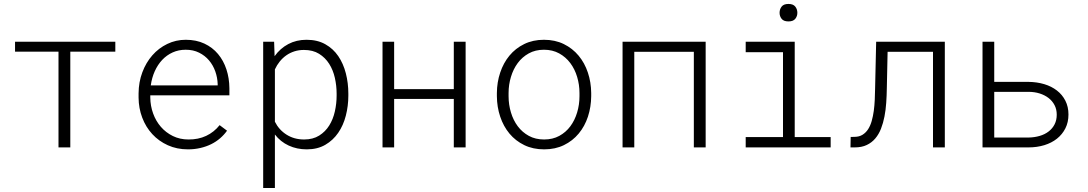

<svg xmlns="http://www.w3.org/2000/svg" viewBox="-20 -737 5441 960"><path d="M556.6 -478.5H331.5V0H272.5V-478.5H55.2V-528.3H556.6Z M919.9 9.8Q864.7 9.8 819.3 -10.7Q773.9 -31.2 741.5 -66.4Q709 -101.6 691.2 -148.7Q673.3 -195.8 672.9 -249V-270Q673.3 -326.7 691.7 -375.5Q710 -424.3 741.7 -460.4Q773.4 -496.6 816.4 -517.3Q859.4 -538.1 908.7 -538.1Q961.4 -538.1 1002 -519Q1042.5 -500 1070.1 -467Q1097.7 -434.1 1112.1 -390.1Q1126.5 -346.2 1127 -295.9V-260.3H731.4V-249Q731.9 -207.5 745.6 -169.7Q759.3 -131.8 784.2 -103Q809.1 -74.2 844.2 -56.9Q879.4 -39.6 922.4 -39.6Q971.2 -39.1 1010.7 -57.6Q1050.3 -76.2 1078.1 -111.3L1115.2 -83.5Q1100.6 -63 1080.6 -45.7Q1060.5 -28.3 1035.9 -16.1Q1011.2 -3.9 981.9 2.9Q952.6 9.8 919.9 9.8ZM908.7 -488.3Q873 -488.3 843.3 -474.9Q813.5 -461.4 791 -437.5Q768.6 -413.6 753.9 -381.1Q739.3 -348.6 733.9 -310.1H1068.4V-316.4Q1067.4 -349.1 1056.4 -380.1Q1045.4 -411.1 1025.1 -435.1Q1004.9 -459 975.6 -473.6Q946.3 -488.3 908.7 -488.3Z M1721.7 -258.8Q1721.7 -207.5 1709.2 -158.9Q1696.8 -110.4 1671.1 -73Q1645.5 -35.6 1606.4 -12.9Q1567.4 9.8 1513.7 9.8Q1464.4 9.8 1423.3 -9.3Q1382.3 -28.3 1354.5 -64.5V203.1H1295.9V-528.3H1350.6L1353 -456.1Q1380.9 -495.1 1421.4 -516.6Q1461.9 -538.1 1512.7 -538.1Q1566.9 -538.1 1606.4 -515.9Q1646 -493.7 1671.4 -456.3Q1696.8 -418.9 1709.2 -370.4Q1721.7 -321.8 1721.7 -269ZM1663.1 -269Q1663.1 -308.6 1654.3 -347.7Q1645.5 -386.7 1626 -417.7Q1606.4 -448.7 1575.4 -468Q1544.4 -487.3 1499.5 -487.3Q1474.1 -487.3 1451.9 -480.2Q1429.7 -473.1 1411.4 -460.2Q1393.1 -447.3 1378.7 -429.4Q1364.3 -411.6 1354.5 -390.1V-128.4Q1375 -87.4 1413.1 -63.5Q1451.2 -39.6 1500.5 -39.6Q1544.9 -39.6 1575.9 -59.1Q1606.9 -78.6 1626.2 -109.6Q1645.5 -140.6 1654.3 -179.9Q1663.1 -219.2 1663.1 -258.8Z M2308.1 0H2249V-242.2H1950.7V0H1892.6V-528.3H1950.7V-291.5H2249V-528.3H2308.1Z M2464.4 -272Q2464.8 -325.7 2481 -374Q2497.1 -422.4 2527.1 -458.7Q2557.1 -495.1 2600.8 -516.6Q2644.5 -538.1 2699.7 -538.1Q2755.4 -538.1 2799.1 -516.6Q2842.8 -495.1 2873 -458.7Q2903.3 -422.4 2919.4 -374Q2935.5 -325.7 2936 -272V-255.9Q2935.5 -202.1 2919.7 -153.8Q2903.8 -105.5 2873.5 -69.1Q2843.3 -32.7 2799.8 -11.5Q2756.3 9.8 2700.7 9.8Q2645 9.8 2601.3 -11.5Q2557.6 -32.7 2527.3 -69.1Q2497.1 -105.5 2481 -153.8Q2464.8 -202.1 2464.4 -255.9ZM2522.9 -255.9Q2522.9 -213.9 2534.7 -174.8Q2546.4 -135.7 2568.8 -105.7Q2591.3 -75.7 2624.3 -57.6Q2657.2 -39.6 2700.7 -39.6Q2743.7 -39.6 2776.6 -57.6Q2809.6 -75.7 2831.8 -105.7Q2854 -135.7 2865.7 -174.8Q2877.4 -213.9 2877.4 -255.9V-272Q2877.4 -313.5 2865.7 -352.5Q2854 -391.6 2831.5 -421.6Q2809.1 -451.7 2775.9 -470Q2742.7 -488.3 2699.7 -488.3Q2656.7 -488.3 2623.8 -470Q2590.8 -451.7 2568.6 -421.6Q2546.4 -391.6 2534.7 -352.5Q2522.9 -313.5 2522.9 -272Z M3508.3 0H3449.2V-478H3151.4V0H3092.8V-528.3H3508.3Z M3708.5 -528.3H3953.6V-51.8H4133.3V0H3708.5V-51.8H3895V-476.1H3708.5ZM3877.9 -672.9Q3877.9 -690.9 3888.2 -704.1Q3898.4 -717.3 3922.4 -717.3Q3945.8 -717.3 3956.3 -704.1Q3966.8 -690.9 3966.8 -672.9Q3966.8 -655.8 3956.3 -642.8Q3945.8 -629.9 3922.4 -629.9Q3898.4 -629.9 3888.2 -642.8Q3877.9 -655.8 3877.9 -672.9Z M4704.1 -528.3V0H4645V-478H4418L4414.1 -294.9Q4413.6 -258.8 4411.1 -222.9Q4408.7 -187 4402.3 -154.3Q4396 -121.6 4385 -93.5Q4374 -65.4 4356.4 -44.7Q4338.9 -23.9 4313.7 -12Q4288.6 0 4253.9 0H4232.4L4233.4 -52.2L4252 -52.7Q4275.9 -52.7 4292.7 -63.2Q4309.6 -73.7 4320.8 -91.3Q4332 -108.9 4338.6 -132.3Q4345.2 -155.8 4348.9 -182.6Q4352.5 -209.5 4353.8 -238.3Q4355 -267.1 4355.5 -294.9L4360.8 -528.3Z M4951.2 -327.6H5122.6Q5165 -327.1 5201.4 -316.2Q5237.8 -305.2 5264.6 -284.4Q5291.5 -263.7 5306.9 -233.4Q5322.3 -203.1 5322.3 -164.6Q5322.3 -125.5 5306.9 -95.2Q5291.5 -64.9 5264.9 -43.7Q5238.3 -22.5 5201.7 -11.2Q5165 0 5122.6 0H4892.6V-528.3H4951.2ZM4951.2 -277.8V-49.3H5122.6Q5152.3 -49.8 5178.2 -57.4Q5204.1 -64.9 5223.1 -79.6Q5242.2 -94.2 5252.9 -115.2Q5263.7 -136.2 5263.7 -163.6Q5263.7 -190.4 5252.7 -211.4Q5241.7 -232.4 5222.7 -247.1Q5203.6 -261.7 5178 -269.8Q5152.3 -277.8 5122.6 -277.8Z"/></svg>

Font: Roboto Mono Light
Style: Regular
Weight: 300
Designer: Google
Version: Version 2.000985; 2015; ttfautohint (v1.3)